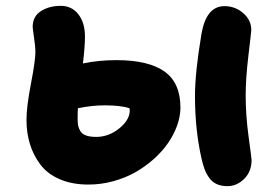

<svg xmlns="http://www.w3.org/2000/svg" viewBox="-20 -700 945 651"><path d="M279.8 -74.2Q224.1 -74.2 182.1 -92.5Q140.1 -110.8 116.5 -142.6Q92.8 -174.3 81.3 -212.2Q69.8 -250 69.8 -293.9Q69.8 -337.9 85 -416.5Q100.1 -495.1 100.1 -524.9Q100.1 -540 95.5 -571.8Q90.8 -603.5 90.8 -608.9Q90.8 -644.5 118.9 -662.4Q147 -680.2 186 -680.2Q223.6 -680.2 245.8 -651.4Q268.1 -622.6 268.1 -576.2Q268.1 -543 261.2 -484.9Q314.5 -496.1 375 -496.1Q482.9 -496.1 537.4 -457.8Q591.8 -419.4 591.8 -335Q591.8 -306.2 580.8 -275.1Q569.8 -244.1 550 -215.3Q530.3 -186.5 501.2 -160.6Q472.2 -134.8 438.5 -115.7Q404.8 -96.7 363.5 -85.4Q322.3 -74.2 279.8 -74.2ZM751 -68.8Q730 -68.8 714.6 -75.9Q699.2 -83 689.2 -97.2Q679.2 -111.3 673.6 -126.5Q668 -141.6 663.1 -163.1Q641.1 -260.7 641.1 -374Q641.1 -454.1 663.1 -585Q679.2 -679.2 741.2 -679.2Q777.3 -679.2 804.7 -655.5Q832 -631.8 832 -598.1Q832 -592.8 822.5 -513.7Q813 -434.6 813 -377Q813 -308.6 823 -235.8Q833 -163.1 833 -157.2Q833 -118.2 807.9 -93.5Q782.7 -68.8 751 -68.8ZM243.2 -296.9Q243.2 -283.2 244.9 -274.4Q246.6 -265.6 252.4 -255.6Q258.3 -245.6 271.7 -240.7Q285.2 -235.8 306.2 -235.8Q348.6 -235.8 384.3 -264.6Q419.9 -293.5 419.9 -325.2Q419.9 -331.1 418.9 -333Q390.1 -342.8 334 -342.8Q291.5 -342.8 244.1 -333Q243.2 -320.8 243.2 -296.9Z"/></svg>

Font: Shantell Sans Irregular Bouncy
Style: Regular
Weight: 800
Designer: Stephen Nixon, Anya Danilova, Shantell Martin
Foundry: Arrow Type
Version: Version 1.006;[9816181b4]